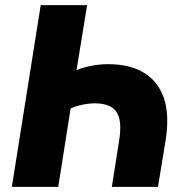

<svg xmlns="http://www.w3.org/2000/svg" viewBox="-20 -725 721 745"><path d="M26 0 138 -705H318L277 -453Q301 -463 333.5 -469.5Q366 -476 400 -476Q483 -476 538 -443Q593 -410 615.5 -345.5Q638 -281 623 -183L593 0H414L442 -178Q455 -257 432 -290.5Q409 -324 349 -324Q326 -324 301 -319Q276 -314 254 -304L206 0Z"/></svg>

Font: Nunito Sans 10pt SemiCondensed Black
Style: Italic
Weight: 900
Width: 4
Italic angle: -9°
Designer: Vernon Adams
Foundry: Vernon Adams
Version: Version 3.101;gftools[0.9.27]